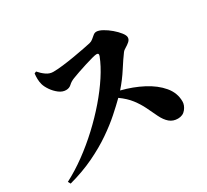

<svg xmlns="http://www.w3.org/2000/svg" viewBox="-145 -951 1290 1195"><g transform="rotate(-30 500.0 -353.5)"><path d="M198.2 -689.9 211.9 -695.8Q231.4 -672.9 254.9 -656.5Q278.3 -640.1 304.2 -640.1Q333 -640.1 374.3 -645Q415.5 -649.9 458.7 -657.2Q502 -664.6 537.1 -671.4Q572.3 -678.2 588.9 -682.1Q602.5 -685.1 614.3 -695.1Q626 -705.1 637 -714.1Q647.9 -723.1 660.2 -723.1Q678.2 -723.1 704.1 -708.7Q730 -694.3 754.9 -673.1Q779.8 -651.9 796.4 -630.6Q813 -609.4 813 -595.2Q813 -578.6 798.8 -566.4Q784.7 -554.2 768.6 -544.9Q752.4 -535.6 747.1 -527.8Q720.7 -492.2 685.5 -437.3Q650.4 -382.3 606 -332Q687.5 -311.5 756.1 -275.6Q824.7 -239.7 866.5 -190.2Q908.2 -140.6 908.2 -79.1Q908.2 -51.8 887.7 -25.9Q867.2 0 831.1 0Q796.4 0 772.2 -20.5Q748 -41 730 -78.1Q711.9 -116.2 693.4 -154.3Q674.8 -192.4 647 -228.8Q619.1 -265.1 573.2 -297.9Q538.6 -263.7 490.2 -220.7Q441.9 -177.7 377.9 -133.8Q314 -89.8 232.4 -50.5Q150.9 -11.2 49.8 16.1L40 -2Q110.8 -38.6 181.6 -90.3Q252.4 -142.1 318.1 -203.1Q383.8 -264.2 439.9 -329.3Q496.1 -394.5 537.8 -458.5Q579.6 -522.5 602.1 -580.1Q609.9 -601.1 590.8 -601.1Q582 -601.1 557.9 -594.7Q533.7 -588.4 503.2 -578.6Q472.7 -568.8 443.8 -559.1Q415 -549.3 397 -542Q371.6 -532.2 356 -517.1Q340.3 -502 316.9 -502Q291 -502 266.8 -520.5Q242.7 -539.1 225.3 -564.5Q208 -589.8 202.1 -610.8Q196.8 -629.9 196.3 -649.9Q195.8 -669.9 198.2 -689.9Z"/></g></svg>

Font: Source Han Serif JP Heavy
Style: Regular
Weight: 900
Designer: Ryoko NISHIZUKA  (kana & ideographs); Frank Grießhammer (Latin, Greek & Cyrillic); Wenlong ZHANG  (bopomofo); Sandoll Co
Foundry: Adobe Systems Incorporated
Version: Version 1.001;PS 1.001;hotconv 16.6.54;makeotf.lib2.5.65590